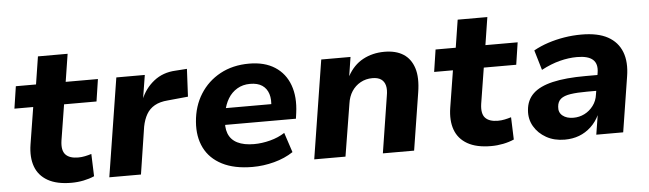

<svg xmlns="http://www.w3.org/2000/svg" viewBox="-44 -797 3267 967"><g transform="rotate(-5 1589.5 -313.5)"><path d="M283 11Q209 11 163.5 -15Q118 -41 101 -88Q84 -135 94 -199L124 -386H29L46 -498H148L170 -638H320L298 -498H461L444 -386H280L251 -205Q244 -156 264 -134.5Q284 -113 328 -113Q345 -113 362 -116.5Q379 -120 395 -125L399 -12Q374 -1 344 5Q314 11 283 11Z M475 0 554 -498H698L678 -374H676Q698 -430 744 -466.5Q790 -503 854 -506L912 -510L905 -370L802 -360Q762 -357 735.5 -342Q709 -327 694 -301Q679 -275 672 -239L635 0Z M1199 11Q1107 11 1045.5 -20.5Q984 -52 956 -108.5Q928 -165 934 -240Q940 -319 978 -379.5Q1016 -440 1079.5 -474.5Q1143 -509 1226 -509Q1304 -509 1356 -475.5Q1408 -442 1430 -381.5Q1452 -321 1441 -241L1437 -212H1056L1069 -296H1333L1318 -280Q1324 -319 1315 -347.5Q1306 -376 1283 -391.5Q1260 -407 1222 -407Q1185 -407 1156.5 -390Q1128 -373 1110.5 -344Q1093 -315 1086 -278L1082 -249Q1074 -202 1086.5 -169Q1099 -136 1132 -119.5Q1165 -103 1216 -103Q1256 -103 1298 -114Q1340 -125 1372 -146L1405 -46Q1363 -18 1308.5 -3.5Q1254 11 1199 11Z M1511 0 1590 -498H1738L1723 -402Q1753 -457 1801.5 -483Q1850 -509 1910 -509Q1968 -509 2005.5 -485Q2043 -461 2058.5 -413Q2074 -365 2062 -290L2016 0H1858L1903 -286Q1909 -318 1903.5 -339Q1898 -360 1882 -371Q1866 -382 1838 -382Q1805 -382 1778 -367Q1751 -352 1734 -326Q1717 -300 1712 -264L1669 0Z M2405 11Q2331 11 2285.5 -15Q2240 -41 2223 -88Q2206 -135 2216 -199L2246 -386H2151L2168 -498H2270L2292 -638H2442L2420 -498H2583L2566 -386H2402L2373 -205Q2366 -156 2386 -134.5Q2406 -113 2450 -113Q2467 -113 2484 -116.5Q2501 -120 2517 -125L2521 -12Q2496 -1 2466 5Q2436 11 2405 11Z M2777 11Q2724 11 2684 -11.5Q2644 -34 2622.5 -71Q2601 -108 2605 -153Q2609 -204 2642.5 -236Q2676 -268 2742 -283.5Q2808 -299 2909 -299H2985L2973 -220H2910Q2859 -220 2826 -215Q2793 -210 2776.5 -196.5Q2760 -183 2758 -157Q2755 -128 2775.5 -111.5Q2796 -95 2830 -95Q2860 -95 2886 -108Q2912 -121 2930.5 -145.5Q2949 -170 2953 -202L2971 -311Q2978 -355 2954 -376.5Q2930 -398 2874 -398Q2832 -398 2787 -386.5Q2742 -375 2693 -349L2663 -450Q2697 -469 2736.5 -482Q2776 -495 2819 -502Q2862 -509 2906 -509Q2989 -509 3039 -481.5Q3089 -454 3109 -402.5Q3129 -351 3117 -278L3073 0H2937L2953 -100H2954Q2937 -64 2910 -39Q2883 -14 2850 -1.5Q2817 11 2777 11Z"/></g></svg>

Font: Nunito Sans 9pt ExtraBold
Style: Italic
Weight: 800
Italic angle: -9°
Version: Version 3.101;gftools[0.9.27]